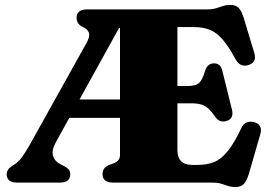

<svg xmlns="http://www.w3.org/2000/svg" viewBox="-20 -738 1091 776"><path d="M465 -111V-261.5H260L206 -163.5Q187.5 -130.5 194.5 -108Q201.5 -85.5 224.5 -74L238.5 -67Q250 -61 257 -53.8Q264 -46.5 264 -34Q264 0 221.5 0H49.5Q7 0 7 -34Q7 -53 29.5 -68L40 -74.5Q54 -83 68.8 -103Q83.5 -123 99 -150.5L329.5 -564Q344 -589.5 339.5 -604.8Q335 -620 315.5 -628.5Q289.5 -640.5 289.5 -666Q289.5 -700 332.5 -700H814.5Q837.5 -700 852.5 -704.5Q867.5 -709 880.8 -713.5Q894 -718 911.5 -718Q934 -718 945.5 -705.2Q957 -692.5 965.5 -664L1008 -523.5Q1018.5 -487.5 987 -476Q951 -463 931.5 -499.5Q903 -552.5 878.2 -580.2Q853.5 -608 826.5 -618.2Q799.5 -628.5 764.5 -628.5H697V-390.5H740.5Q771.5 -390.5 784.8 -402.8Q798 -415 808.5 -450Q817.5 -482 845 -482Q871.5 -482 878.5 -452.5L917.5 -295Q926 -259.5 898 -250Q868.5 -239.5 851 -264.5Q835 -287.5 821.8 -299.5Q808.5 -311.5 792.2 -316Q776 -320.5 750 -320.5H697V-132.5Q697 -71.5 756 -71.5H779.5Q817 -71.5 845.8 -83.2Q874.5 -95 900.5 -127.2Q926.5 -159.5 955.5 -220.5Q970 -251.5 1004.5 -245Q1022 -241.5 1030 -228.8Q1038 -216 1032.5 -197L986 -36Q978 -8.5 966.2 4.8Q954.5 18 930 18Q914.5 18 901.8 13.5Q889 9 873.8 4.5Q858.5 0 835.5 0H437.5Q394.5 0 394.5 -34Q394.5 -61 420.5 -71L439.5 -78Q465 -88 465 -111ZM461.5 -625.5 301.5 -336H465V-625.5Z"/></svg>

Font: Fraunces 9pt S000 Black
Style: Regular
Weight: 900
Version: Version 1.000; ttfautohint (v1.8.3)